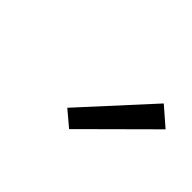

<svg xmlns="http://www.w3.org/2000/svg" viewBox="-49 -971 598 598"><g transform="rotate(45 250.0 -672.5)"><path d="M264 -540 213 -583 416 -805 477 -752Z"/></g></svg>

Font: Iosevka Term Curly Oblique
Style: Regular
Weight: 400
Italic angle: -9°
Designer: Belleve Invis
Foundry: Belleve Invis
Version: Version 32.3.0